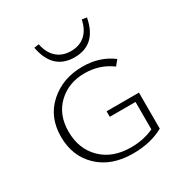

<svg xmlns="http://www.w3.org/2000/svg" viewBox="-158 -780 857 904"><g transform="rotate(-30 270.5 -328.0)"><path d="M153 -658 179 -662Q189 -612 219 -585Q249 -558 296 -558Q343 -558 373 -585Q403 -612 413 -662L439 -658Q414 -524 296 -524Q178 -524 153 -658ZM298 -229H474V-33Q404 6 308 6Q191 6 121.5 -60Q52 -126 52 -232Q52 -339 124.5 -403.5Q197 -468 304 -468Q398 -468 465 -417L442 -389Q379 -436 297 -436Q210 -436 152.5 -381.5Q95 -327 95 -235Q95 -141 154.5 -82.5Q214 -24 314 -24Q383 -24 438 -50V-199H298Z"/></g></svg>

Font: EauTestSC Light
Style: Regular
Weight: 300
Designer: Christian Thalmann (Catharsis Fonts)
Version: Version 0.001;PS 000.001;hotconv 1.0.88;makeotf.lib2.5.64775